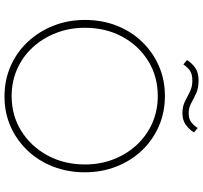

<svg xmlns="http://www.w3.org/2000/svg" viewBox="-44 -828 882 833"><g transform="rotate(90 396.5 -411.0)"><path d="M398 10Q327 10 266.5 -16.5Q206 -43 161 -91Q116 -139 91 -202.5Q66 -266 66 -339Q66 -413 90.5 -476Q115 -539 160 -586Q205 -633 265 -659.5Q325 -686 396 -686Q467 -686 527.5 -659.5Q588 -633 632.5 -586Q677 -539 702 -475.5Q727 -412 727 -338Q727 -265 702.5 -201.5Q678 -138 633 -90.5Q588 -43 528.5 -16.5Q469 10 398 10ZM396 -21Q481 -21 548 -63Q615 -105 654 -177Q693 -249 693 -339Q693 -406 670.5 -463.5Q648 -521 608 -564Q568 -607 514 -631Q460 -655 396 -655Q311 -655 244 -613.5Q177 -572 138.5 -500.5Q100 -429 100 -339Q100 -272 122.5 -214Q145 -156 185 -112.5Q225 -69 279 -45Q333 -21 396 -21ZM471 -762Q441 -762 419.5 -773Q398 -784 377 -794.5Q356 -805 329 -805Q301 -805 286 -794.5Q271 -784 259 -766L240 -782Q254 -804 274.5 -818Q295 -832 329 -832Q362 -832 384.5 -821.5Q407 -811 427 -800Q447 -789 471 -789Q494 -789 508.5 -799.5Q523 -810 535 -828L554 -812Q540 -790 520 -776Q500 -762 471 -762Z"/></g></svg>

Font: Outfit Thin Thin
Style: Regular
Weight: 250
Version: Version 1.100;gftools[0.9.27]